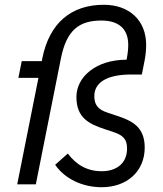

<svg xmlns="http://www.w3.org/2000/svg" viewBox="-20 -772 681 804"><path d="M586 -154C586 -240 534 -266 470 -287L431 -300C388 -314 375 -335 375 -370C375 -426 427 -460 529 -460H574L586 -521C590 -542 592 -564 592 -584C592 -688 520 -752 415 -752C279 -752 187 -677 157 -527L155 -516H71L57 -446H141L52 0H130L235 -527C259 -648 313 -686 405 -686C476 -686 517 -652 517 -584C517 -567 515 -548 511 -527L510 -522C382 -522 300 -450 300 -366C300 -278 353 -253 419 -231L458 -218C500 -204 512 -184 512 -150C512 -88 468 -55 406 -55C346 -55 300 -81 264 -129L211 -82C252 -22 327 12 406 12C510 12 586 -53 586 -154Z"/></svg>

Font: LVC Sans
Style: Italic
Weight: 400
Italic angle: -11.31°
Designer: Mike Abbink, Paul van der Laan, Pieter van Rosmalen
Foundry: Bold Monday
Version: Version 3.0